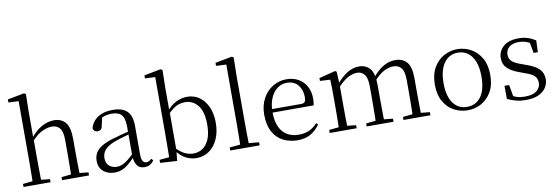

<svg xmlns="http://www.w3.org/2000/svg" viewBox="-58 -1230 4847 1671"><g transform="rotate(-10 2365.5 -394.0)"><path d="M43 0V-27L153 -38H178L282 -27V0ZM128 0Q129 -24 129.5 -65Q130 -106 130.5 -150Q131 -194 131 -227V-743L41 -747V-774L188 -802L204 -793L201 -639V-405L202 -393V-227Q202 -194 202.5 -150Q203 -106 203.5 -65Q204 -24 205 0ZM384 0V-27L492 -38H518L622 -27V0ZM468 0Q469 -24 469.5 -64.5Q470 -105 470.5 -149Q471 -193 471 -227V-339Q471 -415 445.5 -445Q420 -475 375 -475Q340 -475 292.5 -454Q245 -433 189 -370L172 -403H190Q242 -468 296.5 -497Q351 -526 404 -526Q469 -526 505 -483Q541 -440 541 -337V-227Q541 -193 541.5 -149Q542 -105 543 -64.5Q544 -24 545 0Z M846 14Q788 14 748.5 -19Q709 -52 709 -114Q709 -152 726 -182Q743 -212 781.5 -236Q820 -260 884 -279Q926 -292 971.5 -303.5Q1017 -315 1057 -324V-300Q1017 -290 975.5 -278Q934 -266 898 -253Q833 -229 806.5 -197.5Q780 -166 780 -126Q780 -80 806.5 -56Q833 -32 876 -32Q899 -32 922 -41Q945 -50 974 -73Q1003 -96 1042 -134L1049 -88H1028Q996 -54 968.5 -31.5Q941 -9 912 2.5Q883 14 846 14ZM1111 13Q1067 13 1046 -17Q1025 -47 1022 -101V-105V-354Q1022 -411 1009.5 -441Q997 -471 971.5 -483Q946 -495 906 -495Q877 -495 847 -486.5Q817 -478 785 -459L824 -486L806 -407Q803 -384 791.5 -374.5Q780 -365 763 -365Q730 -365 723 -398Q739 -458 791 -492Q843 -526 923 -526Q1008 -526 1049.5 -485.5Q1091 -445 1091 -354V-111Q1091 -61 1102.5 -43.5Q1114 -26 1135 -26Q1148 -26 1158 -31.5Q1168 -37 1180 -49L1195 -33Q1180 -9 1158.5 2Q1137 13 1111 13Z M1250 0V-27L1336 -35Q1337 -63 1337 -97.5Q1337 -132 1337.5 -166Q1338 -200 1338 -227V-743L1248 -747V-774L1395 -802L1411 -793L1408 -639V-431L1409 -421V-82V-81L1399 9ZM1570 14Q1525 14 1478.5 -8.5Q1432 -31 1394 -86H1383L1394 -112Q1435 -68 1472.5 -49Q1510 -30 1551 -30Q1595 -30 1631 -53Q1667 -76 1689.5 -126.5Q1712 -177 1712 -260Q1712 -372 1667.5 -427.5Q1623 -483 1554 -483Q1529 -483 1503 -475.5Q1477 -468 1449 -448Q1421 -428 1388 -391L1378 -420H1389Q1430 -476 1480 -501Q1530 -526 1580 -526Q1641 -526 1687.5 -493.5Q1734 -461 1761 -401.5Q1788 -342 1788 -261Q1788 -180 1760.5 -118Q1733 -56 1684 -21Q1635 14 1570 14Z M1870 0V-27L1988 -38H2013L2130 -27V0ZM1963 0Q1964 -31 1964.5 -70Q1965 -109 1965.5 -150.5Q1966 -192 1966 -227V-743L1876 -747V-774L2025 -802L2040 -793L2037 -639V-227Q2037 -192 2037.5 -150.5Q2038 -109 2038.5 -70Q2039 -31 2040 0Z M2465 14Q2393 14 2336 -15.5Q2279 -45 2247 -105Q2215 -165 2215 -254Q2215 -337 2248.5 -398Q2282 -459 2337 -492.5Q2392 -526 2457 -526Q2520 -526 2565.5 -499Q2611 -472 2635 -426Q2659 -380 2659 -321Q2659 -285 2653 -261H2249V-292H2548Q2573 -292 2581.5 -305Q2590 -318 2590 -346Q2590 -410 2555 -452.5Q2520 -495 2455 -495Q2409 -495 2371.5 -467Q2334 -439 2312 -387.5Q2290 -336 2290 -266Q2290 -185 2314.5 -133Q2339 -81 2382.5 -56.5Q2426 -32 2483 -32Q2536 -32 2576 -50.5Q2616 -69 2647 -105L2662 -91Q2629 -42 2580.5 -14Q2532 14 2465 14Z M2749 0V-27L2858 -38H2884L2987 -27V0ZM2834 0Q2835 -24 2835.5 -65Q2836 -106 2836.5 -150Q2837 -194 2837 -227V-286Q2837 -337 2836.5 -378Q2836 -419 2834 -456L2744 -461V-486L2888 -523L2901 -515L2907 -401V-398V-227Q2907 -194 2907.5 -150Q2908 -106 2908.5 -65Q2909 -24 2910 0ZM3076 0V-27L3184 -38H3210L3313 -27V0ZM3160 0Q3161 -24 3161.5 -64.5Q3162 -105 3162.5 -149Q3163 -193 3163 -227V-338Q3163 -413 3138.5 -444Q3114 -475 3074 -475Q3036 -475 2992 -452Q2948 -429 2894 -369L2884 -402H2894Q2943 -463 2994 -494.5Q3045 -526 3098 -526Q3162 -526 3197 -483Q3232 -440 3232 -338V-227Q3232 -193 3232.5 -149Q3233 -105 3233.5 -64.5Q3234 -24 3235 0ZM3401 0V-27L3509 -38H3535L3639 -27V0ZM3485 0Q3487 -24 3487.5 -64.5Q3488 -105 3488.5 -149Q3489 -193 3489 -227V-338Q3489 -415 3463.5 -445Q3438 -475 3394 -475Q3357 -475 3313.5 -454Q3270 -433 3218 -375L3207 -408H3216Q3265 -469 3315.5 -497.5Q3366 -526 3419 -526Q3486 -526 3522 -483.5Q3558 -441 3558 -340V-227Q3558 -193 3558.5 -149Q3559 -105 3559.5 -64.5Q3560 -24 3561 0Z M3967 14Q3904 14 3848 -15.5Q3792 -45 3757.5 -105Q3723 -165 3723 -255Q3723 -345 3758.5 -405.5Q3794 -466 3850 -496Q3906 -526 3967 -526Q4030 -526 4086 -496Q4142 -466 4177.5 -405.5Q4213 -345 4213 -255Q4213 -165 4177.5 -105Q4142 -45 4086.5 -15.5Q4031 14 3967 14ZM3967 -16Q4045 -16 4090 -77.5Q4135 -139 4135 -254Q4135 -369 4090 -432Q4045 -495 3967 -495Q3890 -495 3845 -432Q3800 -369 3800 -254Q3800 -139 3845 -77.5Q3890 -16 3967 -16Z M4482 14Q4435 14 4397.5 4.5Q4360 -5 4319 -24L4318 -140H4359L4381 -17L4347 -19V-55Q4375 -37 4405.5 -27Q4436 -17 4481 -17Q4549 -17 4583 -44.5Q4617 -72 4617 -115Q4617 -152 4594 -175.5Q4571 -199 4509 -219L4458 -238Q4398 -260 4363 -293.5Q4328 -327 4328 -382Q4328 -443 4374.5 -484.5Q4421 -526 4509 -526Q4553 -526 4587.5 -515.5Q4622 -505 4659 -482L4655 -378H4618L4597 -490L4626 -486V-454Q4596 -475 4567.5 -484.5Q4539 -494 4508 -494Q4450 -494 4420.5 -468.5Q4391 -443 4391 -403Q4391 -365 4415.5 -342.5Q4440 -320 4494 -302L4543 -284Q4619 -257 4650.5 -222Q4682 -187 4682 -135Q4682 -95 4659.5 -60.5Q4637 -26 4593 -6Q4549 14 4482 14Z"/></g></svg>

Font: Noto Serif TC ExtraLight Light
Style: Regular
Weight: 300
Version: Version 2.003-H1;hotconv 1.1.1;makeotfexe 2.6.0